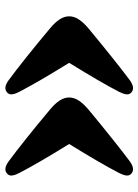

<svg xmlns="http://www.w3.org/2000/svg" viewBox="80 -604 513 712"><g transform="rotate(-90 336.0 -247.5)"><path d="M632 -247Q632 -229 620.8 -211.8Q609.5 -194.5 588.5 -176.5Q532.5 -130 480.5 -88.5Q428.5 -47 395 -22Q366.5 -1.5 349.5 -16.5Q341 -24 342.8 -35.8Q344.5 -47.5 352 -62Q371 -98.5 396.8 -142.8Q422.5 -187 459.5 -247Q422.5 -307 396.8 -351.2Q371 -395.5 352 -432Q344.5 -446 342.8 -457.8Q341 -469.5 349.5 -477Q366.5 -492.5 395 -471.5Q428.5 -447 480.5 -405.5Q532.5 -364 588.5 -317Q609.5 -299.5 620.8 -282.2Q632 -265 632 -247ZM331 -247Q331 -229 319.8 -211.8Q308.5 -194.5 287.5 -176.5Q231.5 -130 179.5 -88.5Q127.5 -47 94 -22Q65.5 -1.5 48.5 -16.5Q40 -24 41.8 -35.8Q43.5 -47.5 51 -62Q70 -98.5 95.8 -142.8Q121.5 -187 158.5 -247Q121.5 -307 95.8 -351.2Q70 -395.5 51 -432Q43.5 -446 41.8 -457.8Q40 -469.5 48.5 -477Q65.5 -492.5 94 -471.5Q127.5 -447 179.5 -405.5Q231.5 -364 287.5 -317Q308.5 -299.5 319.8 -282.2Q331 -265 331 -247Z"/></g></svg>

Font: Fraunces 9pt S050 Black
Style: Regular
Weight: 900
Version: Version 1.000; ttfautohint (v1.8.3)